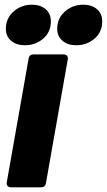

<svg xmlns="http://www.w3.org/2000/svg" viewBox="-20 -799 456 819"><path d="M176 -18Q173 0 155 0H27Q17 0 12 -6Q7 -12 9 -22L102 -549Q105 -567 123 -567H251Q261 -567 266 -561Q271 -555 269 -545ZM5 -676Q5 -721 38 -750Q71 -779 116 -779Q152 -779 174.5 -760Q197 -741 197 -708Q197 -662 164 -634Q131 -606 86 -606Q50 -606 27.5 -625Q5 -644 5 -676ZM224 -676Q224 -721 257 -750Q290 -779 335 -779Q371 -779 393.5 -760Q416 -741 416 -708Q416 -662 383 -634Q350 -606 305 -606Q269 -606 246.5 -625Q224 -644 224 -676Z"/></svg>

Font: Open Sauce Two Black Italic
Style: Regular
Weight: 900
Italic angle: -10°
Designer: Alfredo Marco Pradil
Foundry: Creative Sauce Fz LLC
Version: Version 1.477